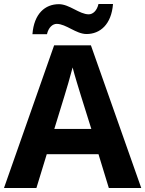

<svg xmlns="http://www.w3.org/2000/svg" viewBox="-20 -1038 730 965"><path d="M143 -866H216C224 -901 245 -918 265 -918C312 -918 362 -867 415 -867C483 -867 540 -915 548 -1018H475C467 -983 446 -966 426 -966C379 -966 329 -1017 276 -1017C207 -1017 151 -970 143 -866ZM527 -93H690L437 -810H252L0 -93H163L215 -263H475ZM387 -556 439 -390H253L304 -556C311 -578 335 -659 345 -699C355 -659 377 -589 387 -556Z"/></svg>

Font: Noto Sans Telugu UI
Style: Bold
Weight: 700
Designer: Jelle Bosma - Monotype Design Team
Foundry: Monotype Imaging Inc.
Version: Version 2.005